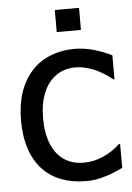

<svg xmlns="http://www.w3.org/2000/svg" viewBox="-53 -772 567 825"><g transform="rotate(-5 230.5 -360.0)"><path d="M319.3 -636.7H214.8V-731.9H319.3ZM99.6 -57.6Q65.4 -93.3 47.1 -147.2Q28.8 -201.2 28.8 -272Q28.8 -405.8 99.6 -483.9Q131.8 -519.5 179.9 -538.8Q228 -558.1 283.2 -558.1Q325.2 -558.1 366.5 -546.4Q407.7 -534.7 444.3 -516.1V-413.1H439Q413.1 -435.1 376.5 -454.1Q356.4 -464.4 330.6 -471.4Q304.7 -478.5 281.7 -478.5Q233.9 -478.5 198.5 -454.1Q163.1 -429.7 143.6 -383.3Q124 -336.9 124 -272Q124 -208 142.8 -161.9Q161.6 -115.7 197 -91.6Q232.4 -67.4 281.7 -67.4Q325.2 -67.4 365.7 -85.2Q406.2 -103 439 -133.8H444.3V-30.8Q428.7 -23.4 408 -14.6Q387.2 -5.9 373 -2Q346.7 5.9 328.6 9Q310.5 12.2 283.2 12.2Q226.6 12.2 179.7 -5.4Q132.8 -22.9 99.6 -57.6Z"/></g></svg>

Font: SG Kara Bold
Style: Regular
Weight: 400
Designer: Damoon Khanjanzadeh
Version: Version 1.000